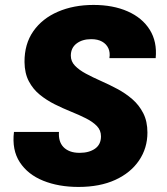

<svg xmlns="http://www.w3.org/2000/svg" viewBox="-20 -732 662 759"><path d="M290.3 7Q211.7 7 150.8 -17.6Q90 -42.1 58.3 -90.6Q26.6 -139 35.2 -210.5H213.1Q211.7 -192.2 216 -176.9Q220.4 -161.6 230.7 -150.8Q240.9 -140 256.8 -133.9Q272.7 -127.8 294.8 -127.8Q332.1 -127.8 355.7 -144.3Q379.2 -160.9 379.2 -193Q379.2 -217.2 362.8 -234Q346.4 -250.8 319.7 -264.2Q293.1 -277.7 260.9 -290.6Q228.8 -303.6 196.6 -319.6Q164.5 -335.6 137.6 -357.4Q110.7 -379.1 94.1 -410.6Q77.4 -442.1 76.9 -486.6Q76.4 -557.9 111.6 -608.4Q146.8 -658.8 208.8 -685.6Q270.9 -712.5 349.7 -712.5Q427 -712.5 484.6 -687.1Q542.2 -661.8 571.9 -614.5Q601.6 -567.2 595.4 -502.3H412.5Q416.1 -524.6 408.3 -541.3Q400.5 -558.1 383.4 -567.6Q366.4 -577.2 340.5 -577.2Q305.2 -577.2 282.6 -559.9Q260 -542.6 260 -511.9Q260 -489.2 276.4 -472.2Q292.9 -455.1 319.8 -440.7Q346.7 -426.3 379 -412Q411.4 -397.8 443.7 -380.5Q476.1 -363.3 503 -340Q529.9 -316.7 546.3 -284.5Q562.8 -252.3 562.8 -207.8Q562.8 -146.6 529.7 -97.7Q496.6 -48.8 435.7 -20.9Q374.7 7 290.3 7Z"/></svg>

Font: Poppins Variable
Style: Italic
Weight: 100
Italic angle: -10°
Designer: Jonny Pinhorn
Foundry: Indian Type Foundry
Version: Version 6.000